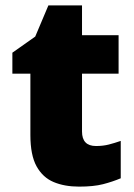

<svg xmlns="http://www.w3.org/2000/svg" viewBox="-20 -684 500 714"><path d="M337 -141Q363 -141 384.5 -146.5Q406 -152 429 -160V-21Q398 -8 363 1Q328 10 274 10Q220 10 179.5 -7Q139 -24 116 -65.5Q93 -107 93 -182V-410H26V-488L111 -548L160 -664H285V-553H421V-410H285V-195Q285 -141 337 -141Z"/></svg>

Font: Noto Sans Khmer UI Black
Style: Regular
Weight: 900
Designer: Danh Hong and the Monotype Design Team
Foundry: Monotype Imaging Inc.
Version: Version 2.002; ttfautohint (v1.8.4.7-5d5b)